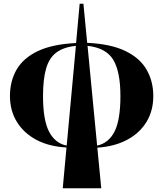

<svg xmlns="http://www.w3.org/2000/svg" viewBox="-20 -780 870 1022"><path d="M314 222 334 5Q241 0 174 -35.5Q107 -71 70 -131Q33 -191 33 -269Q33 -349 69 -410.5Q105 -472 182.5 -508.5Q260 -545 385 -551L404 -760H424L444 -552Q571 -546 648.5 -508Q726 -470 761 -408Q796 -346 796 -269Q796 -191 760 -131.5Q724 -72 657 -36Q590 0 498 6L519 222ZM209 -269Q209 -140 241.5 -78.5Q274 -17 335 -5L384 -536Q318 -529 280 -500.5Q242 -472 225.5 -415.5Q209 -359 209 -269ZM621 -269Q621 -398 583 -461.5Q545 -525 446 -536L497 -5Q558 -18 589.5 -79.5Q621 -141 621 -269Z"/></svg>

Font: Noto Serif Display SemiCondensed Black
Style: Regular
Weight: 900
Width: 4
Designer: Monotype Design Team
Foundry: Monotype Imaging Inc.
Version: Version 2.009